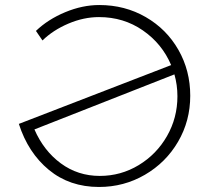

<svg xmlns="http://www.w3.org/2000/svg" viewBox="-20 -738 845 764"><path d="M737 -357Q737 -257 688.5 -174Q640 -91 556.5 -42.5Q473 6 374 6Q257 6 174.5 -62Q92 -130 55 -245L661 -479Q625 -564 548.5 -617Q472 -670 374 -670Q313 -670 252 -644Q191 -618 149 -577L123 -615Q171 -661 239.5 -689.5Q308 -718 375 -718Q477 -718 560 -670Q643 -622 690 -539.5Q737 -457 737 -357ZM686 -355Q686 -400 674 -442L117 -223Q154 -138 222 -88Q290 -38 377 -38Q461 -38 532 -81Q603 -124 644.5 -196.5Q686 -269 686 -355Z"/></svg>

Font: Josefin Sans Light
Style: Regular
Weight: 300
Designer: Santiago Orozco
Foundry: Typemade
Version: Version 2.000